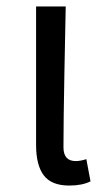

<svg xmlns="http://www.w3.org/2000/svg" viewBox="-20 -563 332 596"><path d="M195 13Q140 13 116 -18.5Q92 -50 92 -113V-543H184Q183 -502 180 -342Q177 -182 177 -106Q177 -63 215 -63Q230 -63 248 -69L261 0Q235 13 195 13Z"/></svg>

Font: Noto Sans SC
Style: Regular
Weight: 400
Designer: Ryoko NISHIZUKA  (kana, bopomofo & ideographs); Paul D. Hunt (Latin, Greek & Cyrillic); Sandoll Communications , Soo-you
Foundry: Adobe
Version: Version 2.002;hotconv 1.0.116;makeotfexe 2.5.65601